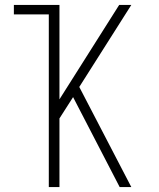

<svg xmlns="http://www.w3.org/2000/svg" viewBox="-20 -755 640 775"><path d="M177 0V-697H36V-735H220V-354L461 -735H510L300 -404L510 0H463L275 -363L220 -277V0Z"/></svg>

Font: Iosevka SS04 XLt Ex
Style: Regular
Weight: 200
Width: 7
Monospace: yes
Designer: Belleve Invis
Foundry: Belleve Invis
Version: Version 19.0.0; ttfautohint (v1.8.4)